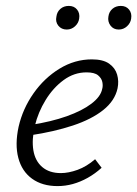

<svg xmlns="http://www.w3.org/2000/svg" viewBox="-20 -622 465 650"><path d="M175 8Q123 8 88.5 -17Q54 -42 42 -87.5Q30 -133 43 -193Q57 -254 93.5 -306Q130 -358 181.5 -389.5Q233 -421 291 -421Q329 -421 349.5 -406.5Q370 -392 376.5 -369.5Q383 -347 378 -323Q369 -281 329.5 -249.5Q290 -218 226.5 -197Q163 -176 83 -164L84 -199Q154 -210 206 -228.5Q258 -247 289.5 -271Q321 -295 326 -321Q329 -331 326.5 -344Q324 -357 312 -367Q300 -377 273 -377Q231 -377 195.5 -351Q160 -325 134.5 -283.5Q109 -242 98 -196Q87 -149 93 -113Q99 -77 123 -56.5Q147 -36 186 -36Q212 -36 242.5 -47Q273 -58 302 -83L324 -54Q302 -34 277 -20Q252 -6 226.5 1Q201 8 175 8ZM206 -522Q188 -522 177.5 -535Q167 -548 171 -566Q173 -582 184.5 -592Q196 -602 213 -602Q231 -602 241 -589.5Q251 -577 248 -559Q246 -544 234 -533Q222 -522 206 -522ZM382 -522Q364 -522 354 -535.5Q344 -549 347 -566Q349 -582 360.5 -592Q372 -602 389 -602Q407 -602 417 -589.5Q427 -577 424 -559Q422 -544 410 -533Q398 -522 382 -522Z"/></svg>

Font: Ysabeau Office Light
Style: Italic
Weight: 300
Italic angle: -12°
Designer: Christian Thalmann (Catharsis Fonts)
Version: Version 2.001;gftools[0.9.30]; featfreeze: tnum,lnum,ss02